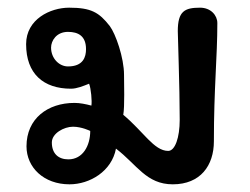

<svg xmlns="http://www.w3.org/2000/svg" viewBox="-20 -475 652 500"><path d="M501 -455C461 -455 443 -446 443 -394C443 -376 448 -251 448 -163C448 -117 436 -82 418 -82C381 -82 353 -133 301 -176C305 -197 303 -260 303 -280C303 -325 281 -387 266 -407C238 -443 217 -455 160 -455C111 -455 48 -425 48 -360C48 -283 93 -244 165 -244C180 -244 197 -251 212 -257C217 -245 220 -211 218 -200C203 -204 188 -207 174 -207C104 -207 49 -166 49 -94C49 -39 94 5 161 5C214 5 271 -29 282 -88C337 -46 361 5 430 5C502 5 537 -44 537 -107C537 -245 546 -327 546 -415C546 -435 529 -455 501 -455ZM157 -392C184 -392 204 -381 204 -347C204 -327 197 -302 157 -302C134 -302 113 -323 113 -351C113 -369 127 -392 157 -392ZM158 -60C132 -60 115 -75 115 -104C115 -128 147 -145 170 -145C193 -145 215 -134 215 -134C215 -96 196 -60 158 -60Z"/></svg>

Font: Itim
Style: Regular
Weight: 400
Designer: CadsonDemak Team
Foundry: Pablo Impallari
Version: Version 1.002;PS 001.002;hotconv 1.0.88;makeotf.lib2.5.64775